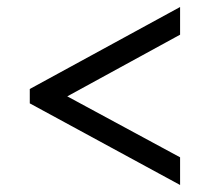

<svg xmlns="http://www.w3.org/2000/svg" viewBox="-20 -632 599 548"><path d="M494 -104 65 -337V-378L494 -612V-533L172 -357L494 -183Z"/></svg>

Font: Noto Serif Yezidi
Style: Bold
Weight: 700
Designer: Dalton Maag Ltd
Foundry: Dalton Maag Ltd
Version: Version 1.001; ttfautohint (v1.8.4.7-5d5b)